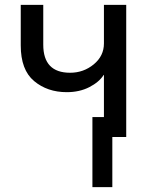

<svg xmlns="http://www.w3.org/2000/svg" viewBox="-20 -558 608 782"><path d="M356.4 -81.1H437.5V204.1H356.4ZM64.5 -373V-538.1H156.2V-376Q156.2 -261.7 265.6 -261.7Q320.3 -261.7 361.8 -295.9Q403.3 -330.1 403.3 -380.9V-538.1H494.1V0H403.3V-252.9H402.3Q383.8 -223.6 343.8 -203.1Q303.7 -182.6 252 -182.6Q172.9 -182.6 118.7 -228Q64.5 -273.4 64.5 -373Z"/></svg>

Font: Gothic A1 Medium
Style: Regular
Weight: 500
Designer: HanYang I&C Co.,Ltd.
Foundry: HanYang I&C Co.,Ltd.
Version: Version 2.50